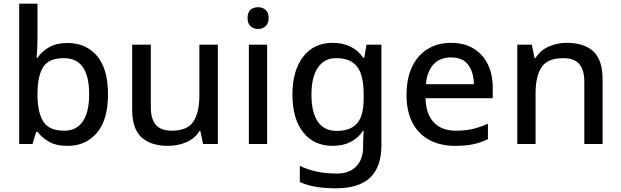

<svg xmlns="http://www.w3.org/2000/svg" viewBox="-20 -780 3364 1040"><path d="M183 -577Q183 -543 181.5 -513.5Q180 -484 178 -467H183Q206 -501 245.5 -524Q285 -547 347 -547Q446 -547 505.5 -477Q565 -407 565 -269Q565 -131 505 -60.5Q445 10 347 10Q284 10 245 -12.5Q206 -35 183 -66H176L156 0H84V-760H183ZM326 -465Q246 -465 215 -418.5Q184 -372 183 -275V-269Q183 -173 214 -122.5Q245 -72 328 -72Q395 -72 429 -123Q463 -174 463 -270Q463 -367 429 -416Q395 -465 326 -465Z M1160 -538V0H1080L1065 -71H1061Q1035 -29 989 -9.5Q943 10 891 10Q796 10 746 -36.5Q696 -83 696 -186V-538H797V-198Q797 -135 824.5 -103.5Q852 -72 910 -72Q995 -72 1027.5 -121.5Q1060 -171 1060 -263V-538Z M1427 -538V0H1328V-538ZM1378 -741Q1401 -741 1418 -727.5Q1435 -714 1435 -682Q1435 -652 1418 -637.5Q1401 -623 1378 -623Q1354 -623 1337.5 -637.5Q1321 -652 1321 -682Q1321 -714 1337.5 -727.5Q1354 -741 1378 -741Z M1782 -548Q1835 -548 1877 -528Q1919 -508 1948 -467H1953L1965 -538H2046V7Q2046 123 1985.5 181.5Q1925 240 1799 240Q1741 240 1692.5 232Q1644 224 1604 206V118Q1688 160 1805 160Q1872 160 1909.5 121.5Q1947 83 1947 14V-5Q1947 -18 1948 -39.5Q1949 -61 1950 -71H1946Q1918 -30 1877 -10Q1836 10 1782 10Q1680 10 1622 -63.5Q1564 -137 1564 -268Q1564 -397 1622 -472.5Q1680 -548 1782 -548ZM1801 -465Q1737 -465 1702 -414Q1667 -363 1667 -267Q1667 -171 1701.5 -121Q1736 -71 1803 -71Q1879 -71 1914.5 -112Q1950 -153 1950 -247V-268Q1950 -374 1914 -419.5Q1878 -465 1801 -465Z M2423 -548Q2493 -548 2543.5 -518Q2594 -488 2621.5 -433.5Q2649 -379 2649 -305V-248H2285Q2287 -163 2329.5 -117.5Q2372 -72 2449 -72Q2500 -72 2540.5 -81.5Q2581 -91 2623 -110V-26Q2583 -7 2542 1.5Q2501 10 2444 10Q2367 10 2307.5 -21Q2248 -52 2215 -113.5Q2182 -175 2182 -265Q2182 -355 2212 -418Q2242 -481 2296.5 -514.5Q2351 -548 2423 -548ZM2423 -469Q2363 -469 2328 -431Q2293 -393 2287 -324H2547Q2546 -388 2516.5 -428.5Q2487 -469 2423 -469Z M3050 -548Q3144 -548 3194 -501.5Q3244 -455 3244 -350V0H3145V-338Q3145 -402 3117.5 -433.5Q3090 -465 3031 -465Q2946 -465 2913.5 -416Q2881 -367 2881 -274V0H2782V-538H2861L2875 -466H2881Q2907 -508 2953 -528Q2999 -548 3050 -548Z"/></svg>

Font: Noto Sans New Tai Lue Medium
Style: Regular
Weight: 500
Version: Version 2.003